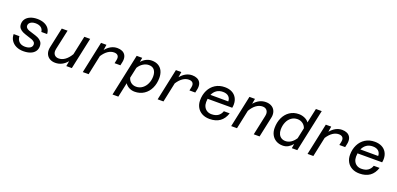

<svg xmlns="http://www.w3.org/2000/svg" viewBox="14 -1845 6474 3133"><g transform="rotate(20 3251.5 -278.5)"><path d="M73 -197H173Q176 -136 214 -101Q252 -66 317 -66Q355 -66 383 -76.5Q411 -87 425 -105.5Q439 -124 439 -147Q439 -173 421.5 -190Q404 -207 377.5 -217.5Q351 -228 306 -241Q248 -259 213 -274.5Q178 -290 153 -318.5Q128 -347 128 -393Q128 -444 156 -482Q184 -520 235.5 -541Q287 -562 354 -562Q419 -562 471 -541.5Q523 -521 553.5 -481Q584 -441 586 -384H486Q480 -435 443.5 -460Q407 -485 350 -485Q314 -485 287 -474Q260 -463 246 -444.5Q232 -426 232 -402Q232 -379 248.5 -363Q265 -347 290.5 -337Q316 -327 359 -315Q418 -298 454.5 -282Q491 -266 517 -235.5Q543 -205 543 -155Q543 -104 515.5 -66Q488 -28 436.5 -8Q385 12 314 12Q245 12 190.5 -13.5Q136 -39 104.5 -86.5Q73 -134 73 -197Z M802 -170Q802 -126 827.5 -100Q853 -74 898 -74Q954 -74 1006 -111Q1058 -148 1102 -222L1172 -550H1273L1155 0H1059L1075 -91Q989 12 870 12Q819 12 780.5 -7.5Q742 -27 720.5 -63.5Q699 -100 699 -148Q699 -173 705 -200L780 -550H881L806 -204Q802 -180 802 -170Z M1799 -404Q1799 -439 1777.5 -457.5Q1756 -476 1716 -476Q1663 -476 1612.5 -442Q1562 -408 1518 -340L1446 0H1345L1462 -550H1556L1541 -455Q1585 -508 1635.5 -535Q1686 -562 1744 -562Q1791 -562 1827 -546Q1863 -530 1882.5 -498.5Q1902 -467 1902 -423Q1902 -396 1897 -375L1884 -314H1783L1796 -375Q1799 -390 1799 -404Z M2552 -336Q2552 -239 2515 -159.5Q2478 -80 2408.5 -34Q2339 12 2247 12Q2196 12 2151 -11Q2106 -34 2081 -74L2027 178H1926L2081 -550H2177L2164 -474Q2198 -515 2245 -538.5Q2292 -562 2342 -562Q2409 -562 2456 -534.5Q2503 -507 2527.5 -456.5Q2552 -406 2552 -336ZM2242 -73Q2302 -73 2349.5 -108Q2397 -143 2423 -201Q2449 -259 2449 -327Q2449 -395 2417.5 -436Q2386 -477 2321 -477Q2270 -477 2222 -446.5Q2174 -416 2143 -364L2103 -179Q2116 -130 2153 -101.5Q2190 -73 2242 -73Z M3099 -404Q3099 -439 3077.5 -457.5Q3056 -476 3016 -476Q2963 -476 2912.5 -442Q2862 -408 2818 -340L2746 0H2645L2762 -550H2856L2841 -455Q2885 -508 2935.5 -535Q2986 -562 3044 -562Q3091 -562 3127 -546Q3163 -530 3182.5 -498.5Q3202 -467 3202 -423Q3202 -396 3197 -375L3184 -314H3083L3096 -375Q3099 -390 3099 -404Z M3301 -224Q3301 -320 3339 -397Q3377 -474 3447 -518Q3517 -562 3611 -562Q3681 -562 3733 -536Q3785 -510 3813.5 -461Q3842 -412 3842 -347Q3842 -319 3836 -287H3408Q3404 -262 3404 -229Q3404 -182 3422.5 -146.5Q3441 -111 3474.5 -91.5Q3508 -72 3552 -72Q3622 -72 3665.5 -102.5Q3709 -133 3727 -187H3828Q3764 12 3547 12Q3473 12 3417.5 -17.5Q3362 -47 3331.5 -100.5Q3301 -154 3301 -224ZM3740 -362Q3740 -416 3705 -447.5Q3670 -479 3607 -479Q3542 -479 3498 -448Q3454 -417 3430 -363Z M4392 -380Q4392 -424 4366.5 -450Q4341 -476 4296 -476Q4240 -476 4188 -439Q4136 -402 4092 -327L4023 0H3922L4039 -550H4135L4119 -459Q4205 -562 4324 -562Q4375 -562 4414 -542.5Q4453 -523 4474.5 -486.5Q4496 -450 4496 -401Q4496 -377 4490 -350L4415 0H4314L4388 -346Q4392 -370 4392 -380Z M5071 -482 5126 -735H5227L5070 0H4975L4988 -77Q4952 -34 4910.5 -11Q4869 12 4818 12Q4752 12 4702 -17Q4652 -46 4625 -97.5Q4598 -149 4598 -215Q4598 -313 4634.5 -392Q4671 -471 4738.5 -516.5Q4806 -562 4896 -562Q4949 -562 4997.5 -540.5Q5046 -519 5071 -482ZM4835 -73Q4935 -73 5009 -185L5049 -372Q5034 -419 4994 -448Q4954 -477 4902 -477Q4843 -477 4797 -444Q4751 -411 4726 -353Q4701 -295 4701 -224Q4701 -179 4717.5 -144.5Q4734 -110 4764.5 -91.5Q4795 -73 4835 -73Z M5702 -404Q5702 -439 5680.5 -457.5Q5659 -476 5619 -476Q5566 -476 5515.5 -442Q5465 -408 5421 -340L5349 0H5248L5365 -550H5459L5444 -455Q5488 -508 5538.5 -535Q5589 -562 5647 -562Q5694 -562 5730 -546Q5766 -530 5785.5 -498.5Q5805 -467 5805 -423Q5805 -396 5800 -375L5787 -314H5686L5699 -375Q5702 -390 5702 -404Z M5904 -224Q5904 -320 5942 -397Q5980 -474 6050 -518Q6120 -562 6214 -562Q6284 -562 6336 -536Q6388 -510 6416.5 -461Q6445 -412 6445 -347Q6445 -319 6439 -287H6011Q6007 -262 6007 -229Q6007 -182 6025.5 -146.5Q6044 -111 6077.5 -91.5Q6111 -72 6155 -72Q6225 -72 6268.5 -102.5Q6312 -133 6330 -187H6431Q6367 12 6150 12Q6076 12 6020.5 -17.5Q5965 -47 5934.5 -100.5Q5904 -154 5904 -224ZM6343 -362Q6343 -416 6308 -447.5Q6273 -479 6210 -479Q6145 -479 6101 -448Q6057 -417 6033 -363Z"/></g></svg>

Font: Azeret Mono
Style: Italic
Weight: 400
Italic angle: -12°
Designer: Martin Vácha
Foundry: Displaay
Version: Version 1.000; Glyphs 3.0.3, build 3074